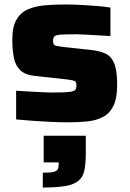

<svg xmlns="http://www.w3.org/2000/svg" viewBox="-20 -538 579 857"><path d="M283 8Q247 8 205 6Q163 4 123.5 1Q84 -2 52 -5V-133Q72 -132 93.5 -130.5Q115 -129 137 -128Q159 -127 178 -126Q197 -125 213 -125Q265 -125 287.5 -127.5Q310 -130 315.5 -136.5Q321 -143 321 -155Q321 -167 318 -172Q315 -177 303.5 -179.5Q292 -182 266 -185L136 -199Q91 -204 69.5 -225.5Q48 -247 41.5 -282Q35 -317 35 -362Q35 -418 53 -449.5Q71 -481 103 -495.5Q135 -510 177.5 -514Q220 -518 268 -518Q304 -518 343 -516Q382 -514 416.5 -511Q451 -508 473 -504V-377Q444 -379 414.5 -380.5Q385 -382 361 -383.5Q337 -385 322 -385Q275 -385 252.5 -383.5Q230 -382 223.5 -376Q217 -370 217 -357Q217 -347 219 -341.5Q221 -336 231.5 -333.5Q242 -331 266 -328L387 -315Q423 -311 449.5 -299.5Q476 -288 489.5 -256Q503 -224 503 -159Q503 -99 486 -65Q469 -31 439 -15.5Q409 0 369 4Q329 8 283 8ZM171 299V233Q203 233 218 229.5Q233 226 237.5 218Q242 210 242 196V187H175V68H363V146Q363 191 357 221Q351 251 331.5 268Q312 285 273.5 292Q235 299 171 299Z"/></svg>

Font: Saira SemiExpanded ExtraBold
Style: Regular
Weight: 800
Width: 6
Designer: Hector Gatti with collaboration of the Omnibus-Type team
Foundry: Omnibus-Type
Version: Version 1.101